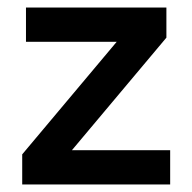

<svg xmlns="http://www.w3.org/2000/svg" viewBox="-20 -490 511 510"><path d="M432 0H39V-80L290 -379H49V-470H422V-390L171 -91H432Z"/></svg>

Font: Celebes SemiBold
Style: Regular
Weight: 600
Designer: Anugrah Pasau
Foundry: Lafontype
Version: Version 1.000